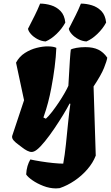

<svg xmlns="http://www.w3.org/2000/svg" viewBox="-20 -841 621 1075"><path d="M293.5 213.9Q258.3 213.9 222.9 200.2Q187.5 186.5 161.4 168.2Q135.3 149.9 126.5 135.7Q127.9 109.4 134 88.9Q140.1 68.4 149.9 51.8Q173.8 57.1 208.7 62.7Q243.7 68.4 278.1 71.8Q312.5 75.2 334 75.2Q342.8 27.8 349.1 -33Q355.5 -93.8 361.3 -153.8Q367.2 -213.9 374 -259.8L369.6 -261.2Q356.4 -235.4 333.5 -197.8Q310.5 -160.2 283.9 -120.8Q257.3 -81.5 231.4 -49.6Q205.6 -17.6 186 -2.4Q177.7 3.9 171.1 6.6Q164.6 9.3 158.7 9.8Q146.5 10.3 131.8 2.7Q117.2 -4.9 104.5 -15.1Q96.7 -22 82.3 -32Q67.9 -42 56.9 -54.2Q45.9 -66.4 47.9 -79.1L114.7 -279.8L69.8 -490.2Q87.9 -524.4 119.4 -544.4Q150.9 -564.5 186 -573.2Q221.2 -582 251 -581.3Q280.8 -580.6 295.4 -573.2Q293.5 -524.4 285.9 -464.8Q278.3 -405.3 267.1 -347.7Q259.3 -306.2 249 -266.8Q238.8 -227.5 223.1 -183.1L236.8 -176.3Q251.5 -189.5 270.8 -214.1Q290 -238.8 309.1 -267.3Q328.1 -295.9 342.5 -321.3Q356.9 -346.7 362.8 -360.8Q368.2 -459 371.3 -505.1Q374.5 -551.3 376.5 -563.5Q384.8 -568.8 407.7 -573Q430.7 -577.1 458 -577.1Q501.5 -577.1 530.5 -563Q559.6 -548.8 580.6 -518.1Q578.1 -500 562.3 -460.4Q546.4 -420.9 503.9 -356.9L516.1 30.3Q500.5 70.8 469.2 106.9Q438 143.1 397.7 170.4Q357.4 197.8 314 212.4Q304.7 213.9 293.5 213.9ZM463.9 -608.9Q440.4 -610.4 418.7 -621.8Q397 -633.3 382.6 -649.2Q368.2 -665 365.2 -679.7Q387.2 -723.1 402.6 -753.4Q418 -783.7 433.1 -820.8Q463.4 -820.8 494.1 -811.5Q524.9 -802.2 547.4 -779.3Q569.8 -756.3 574.2 -714.8Q555.7 -680.2 525.1 -650.9Q494.6 -621.6 463.9 -608.9ZM235.4 -608.9Q211.9 -610.4 190.2 -621.8Q168.5 -633.3 154.1 -649.2Q139.6 -665 136.7 -679.7Q158.7 -723.1 174.1 -753.4Q189.5 -783.7 204.6 -820.8Q234.9 -820.8 265.6 -811.5Q296.4 -802.2 318.8 -779.3Q341.3 -756.3 345.7 -714.8Q327.1 -680.2 296.6 -650.9Q266.1 -621.6 235.4 -608.9Z"/></svg>

Font: Fruktur
Style: Italic
Weight: 400
Italic angle: -8°
Designer: Viktoriya Grabowska, Eben Sorkin
Foundry: Viktoriya Grabowska
Version: Version 1.008; ttfautohint (v1.8.4.7-5d5b)